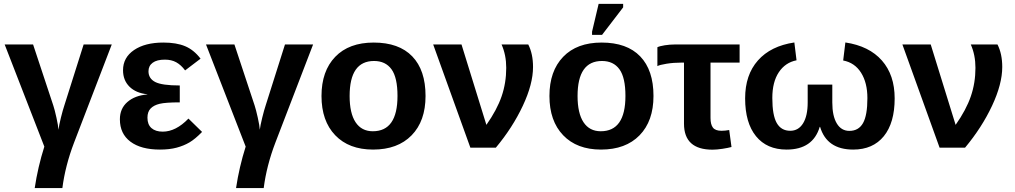

<svg xmlns="http://www.w3.org/2000/svg" viewBox="-20 -756 5196 983"><path d="M3.9 -528.3H149.4L252.9 -215.8Q259.8 -195.3 269 -153.6Q278.3 -111.8 279.3 -91.8Q282.2 -114.3 291.7 -153.1Q301.3 -191.9 310.1 -218.3L408.2 -528.3H552.2L359.4 -26.4Q314 92.3 299.3 207H157.7Q173.8 99.1 207 -5.4Z M813 -82Q880.4 -82 944.8 -148.9L1014.6 -80.6Q979 -43.9 950 -26.9Q920.9 -9.8 884.3 0Q847.7 9.8 798.8 9.8Q701.7 9.8 647.7 -30.8Q593.8 -71.3 593.8 -145Q593.8 -200.2 632.1 -233.6Q670.4 -267.1 734.4 -272.5V-273.4Q676.3 -279.3 643.1 -312Q609.9 -344.7 609.9 -396.5Q609.9 -461.4 666.3 -499.8Q722.7 -538.1 816.4 -538.1Q883.3 -538.1 927.7 -519.5Q972.2 -501 1006.8 -455.6L927.7 -395.5Q907.2 -423.3 882.6 -437Q857.9 -450.7 824.2 -450.7Q783.2 -450.7 761.7 -434.8Q740.2 -418.9 740.2 -391.1Q740.2 -354 774.7 -336.2Q809.1 -318.4 900.4 -318.4V-231.9Q828.1 -231.9 797.6 -224.6Q767.1 -217.3 751 -200.4Q734.9 -183.6 734.9 -153.3Q734.9 -118.2 755.6 -100.1Q776.4 -82 813 -82Z M1034.7 -528.3H1180.2L1283.7 -215.8Q1290.5 -195.3 1299.8 -153.6Q1309.1 -111.8 1310.1 -91.8Q1313 -114.3 1322.5 -153.1Q1332 -191.9 1340.8 -218.3L1439 -528.3H1583L1390.1 -26.4Q1344.7 92.3 1330.1 207H1188.5Q1204.6 99.1 1237.8 -5.4Z M2158.7 -264.6Q2158.7 -136.2 2087.4 -63.2Q2016.1 9.8 1890.1 9.8Q1766.6 9.8 1696.3 -63.5Q1626 -136.7 1626 -264.6Q1626 -392.1 1696.3 -465.1Q1766.6 -538.1 1893.1 -538.1Q2022.5 -538.1 2090.6 -467.5Q2158.7 -397 2158.7 -264.6ZM2015.1 -264.6Q2015.1 -358.9 1984.4 -401.4Q1953.6 -443.8 1895 -443.8Q1770 -443.8 1770 -264.6Q1770 -176.3 1800.5 -130.1Q1831.1 -84 1888.7 -84Q2015.1 -84 2015.1 -264.6Z M2709 -413.1Q2709 -325.7 2656.7 -214.4Q2604.5 -103 2518.6 0H2388.2L2197.8 -528.3H2342.8L2470.2 -116.7Q2524.4 -193.8 2548.1 -262.7Q2571.8 -331.5 2571.8 -408.7Q2571.8 -474.6 2547.9 -528.3H2684.6Q2709 -480.5 2709 -413.1Z M3325.7 -264.6Q3325.7 -136.2 3254.4 -63.2Q3183.1 9.8 3057.1 9.8Q2933.6 9.8 2863.3 -63.5Q2793 -136.7 2793 -264.6Q2793 -392.1 2863.3 -465.1Q2933.6 -538.1 3060.1 -538.1Q3189.5 -538.1 3257.6 -467.5Q3325.7 -397 3325.7 -264.6ZM3182.1 -264.6Q3182.1 -358.9 3151.4 -401.4Q3120.6 -443.8 3062 -443.8Q2937 -443.8 2937 -264.6Q2937 -176.3 2967.5 -130.1Q2998 -84 3055.7 -84Q3182.1 -84 3182.1 -264.6ZM3011.2 -577.6V-593.8L3044.9 -736.3H3170.4V-718.3L3062.5 -577.6Z M3468.8 -435.5Q3428.7 -435.5 3392.6 -429.7Q3356.4 -423.8 3345.7 -417.5V-514.2Q3357.4 -520 3383.5 -524.2Q3409.7 -528.3 3435.1 -528.3H3766.6V-435.5H3617.7V-152.3Q3617.7 -118.7 3630.1 -102.5Q3642.6 -86.4 3673.8 -86.4Q3692.4 -86.4 3713.4 -90.3L3725.1 -3.4Q3707.5 1.5 3678.5 5.9Q3649.4 10.3 3627.9 10.3Q3481.9 10.3 3481.9 -122.6V-435.5Z M4241.2 -231.4Q4241.2 -162.1 4264.2 -124Q4287.1 -85.9 4328.6 -85.9Q4376 -85.9 4398.4 -125.7Q4420.9 -165.5 4420.9 -253.4Q4420.9 -332.5 4388.4 -383.8Q4356 -435.1 4296.9 -446.3L4308.1 -538.6Q4429.7 -520.5 4495.1 -446.3Q4560.5 -372.1 4560.5 -252.4Q4560.5 -127 4504.9 -58.6Q4449.2 9.8 4348.1 9.8Q4213.4 9.8 4178.7 -106.4H4176.8Q4142.1 9.8 4007.3 9.8Q3906.2 9.8 3850.6 -58.6Q3794.9 -127 3794.9 -252.4Q3794.9 -372.6 3860.4 -446.5Q3925.8 -520.5 4046.9 -538.6L4058.1 -447.3Q4000.5 -436 3967.3 -386Q3934.1 -335.9 3934.1 -254.4Q3934.1 -166 3956.8 -126.2Q3979.5 -86.4 4025.9 -86.4Q4067.9 -86.4 4091.6 -124.5Q4115.2 -162.6 4115.2 -231.4V-322.8H4241.2Z M5111.3 -413.1Q5111.3 -325.7 5059.1 -214.4Q5006.8 -103 4920.9 0H4790.5L4600.1 -528.3H4745.1L4872.6 -116.7Q4926.8 -193.8 4950.4 -262.7Q4974.1 -331.5 4974.1 -408.7Q4974.1 -474.6 4950.2 -528.3H5086.9Q5111.3 -480.5 5111.3 -413.1Z"/></svg>

Font: Arial
Style: Bold
Weight: 700
Designer: Steve Matteson
Foundry: Ascender Corporation
Version: Version 2.00.3